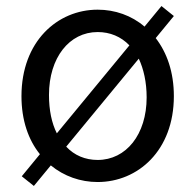

<svg xmlns="http://www.w3.org/2000/svg" viewBox="-20 -589 646 635"><path d="M439 -395C455 -361 465 -317 465 -267C465 -144 397 -60 303 -60C262 -60 226 -75 199 -104ZM168 -148C151 -182 142 -224 142 -275C142 -398 209 -483 303 -483C344 -483 380 -468 408 -439ZM555 -536 514 -569 458 -501C415 -538 360 -557 303 -557C170 -557 51 -452 51 -271C51 -191 74 -126 112 -79L52 -6L92 26L148 -42C192 -6 246 13 303 13C436 13 555 -91 555 -271C555 -351 532 -415 495 -463Z"/></svg>

Font: Noto Sans CJK JP Regular
Style: Regular
Weight: 400
Designer: Ryoko NISHIZUKA (kana & ideographs); Paul D. Hunt (Latin, Greek & Cyrillic); Wenlong ZHANG (bopomofo); Sandoll Communica
Foundry: Adobe Systems Incorporated
Version: Version 1.001;PS 1.001;hotconv 1.0.78;makeotf.lib2.5.61930